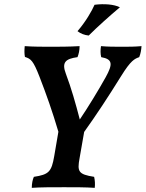

<svg xmlns="http://www.w3.org/2000/svg" viewBox="-20 -901 701 924"><path d="M557 -866C529 -880 482 -884 435 -878C422 -848 392 -796 353 -751C368 -739 387 -732 407 -730C450 -773 505 -822 557 -866ZM568 -676C532 -676 499 -676 466 -679C463 -660 463 -643 467 -626C523 -616 523 -592 489 -530C454 -467 402 -382 364 -326C344 -403 323 -477 297 -546C276 -601 295 -618 353 -626C359 -641 363 -659 363 -679C310 -676 262 -676 223 -676C189 -676 140 -676 99 -679C97 -659 97 -642 100 -627C129 -618 140 -609 170 -532C204 -444 231 -368 261 -267L241 -150C228 -74 215 -61 143 -50C137 -37 133 -18 133 3C174 0 232 0 289 0C340 0 393 0 436 3C438 -15 437 -33 433 -50C357 -62 351 -75 363 -140L385 -266C443 -347 499 -432 563 -535C610 -611 628 -618 650 -626C657 -643 660 -662 661 -679C626 -676 601 -676 568 -676Z"/></svg>

Font: Vollkorn Semibold
Style: Italic
Weight: 600
Italic angle: -11°
Designer: Friedrich Althausen
Foundry: Friedrich Althausen
Version: Version 4.015;PS 004.015;hotconv 1.0.88;makeotf.lib2.5.64775